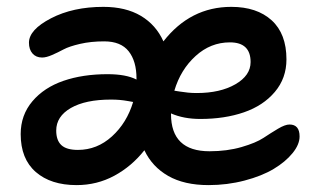

<svg xmlns="http://www.w3.org/2000/svg" viewBox="-20 -536 936 557"><path d="M202.1 1Q127.4 1 83.7 -37.1Q40 -75.2 40 -147Q40 -202.1 74 -242.2Q107.9 -282.2 164.1 -301.5Q220.2 -320.8 292 -320.8Q345.7 -320.8 376 -305.2V-308.1Q376 -358.4 353.3 -387.2Q330.6 -416 282.2 -416Q243.7 -416 212.2 -408.7Q180.7 -401.4 164.3 -392.6Q147.9 -383.8 131.1 -376.5Q114.3 -369.1 102.1 -369.1Q84.5 -369.1 74.2 -380.9Q64 -392.6 64 -412.1Q64 -449.7 127.9 -482.9Q191.9 -516.1 279.8 -516.1Q344.7 -516.1 388.7 -490Q432.6 -463.9 454.1 -416Q532.2 -516.1 650.9 -516.1Q725.1 -516.1 768.1 -477.1Q811 -438 811 -363.8Q811 -309.1 777.3 -269.3Q743.7 -229.5 687.7 -210.2Q631.8 -190.9 561 -190.9Q512.7 -190.9 476.1 -207V-205.1Q476.1 -97.2 587.9 -97.2Q638.7 -97.2 680.7 -109.4Q722.7 -121.6 744.4 -136Q766.1 -150.4 786.6 -162.6Q807.1 -174.8 819.8 -174.8Q849.1 -174.8 849.1 -140.1Q849.1 -116.7 828.6 -91.6Q808.1 -66.4 773.9 -45.9Q739.7 -25.4 689.5 -12.2Q639.2 1 585 1Q514.6 1 468 -25.6Q421.4 -52.2 398.9 -100.1Q361.8 -53.2 311.5 -26.1Q261.2 1 202.1 1ZM647 -413.1Q590.8 -413.1 547.4 -373.5Q503.9 -334 485.8 -272.9Q488.3 -272.5 501 -270.5Q513.7 -268.6 525.4 -267.3Q537.1 -266.1 550.8 -266.1Q618.7 -266.1 662.8 -291.5Q707 -316.9 707 -356Q707 -413.1 647 -413.1ZM143.1 -157.2Q143.1 -128.9 158 -115Q172.9 -101.1 206.1 -101.1Q261.7 -101.1 304.9 -140.4Q348.1 -179.7 366.2 -240.2Q365.2 -240.2 352.1 -242.7Q338.9 -245.1 327.1 -246.1Q315.4 -247.1 301.8 -247.1Q228 -247.1 185.5 -222.7Q143.1 -198.2 143.1 -157.2Z"/></svg>

Font: Shantell Sans Irregular Bouncy
Style: Regular
Weight: 500
Designer: Stephen Nixon, Anya Danilova, Shantell Martin
Foundry: Arrow Type
Version: Version 1.006;[9816181b4]